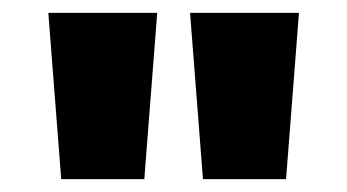

<svg xmlns="http://www.w3.org/2000/svg" viewBox="-20 -871 539 298"><path d="M75 -593 55 -851H224L204 -593ZM295 -593 275 -851H444L424 -593Z"/></svg>

Font: Noto Sans Tamil UI ExtraCondensed Black
Style: Regular
Weight: 900
Width: 2
Designer: Jelle Bosma - Monotype Design Team
Foundry: Monotype Imaging Inc.
Version: Version 2.004; ttfautohint (v1.8.4.7-5d5b)